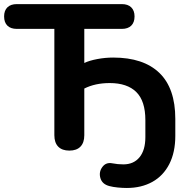

<svg xmlns="http://www.w3.org/2000/svg" viewBox="-23 -725 924 935"><path d="M509.8 181.2Q474.5 172 465.9 142.3Q457.4 112.7 475.3 88.4Q493.1 64.1 524 70.3Q550.5 75.5 577.6 75.5Q628 75.5 656.4 40.9Q684.9 6.2 684.9 -57.5V-140Q684.9 -233.3 640.6 -276.9Q596.4 -320.5 511.3 -320.5Q440.2 -320.5 387.5 -293.8V-66.4Q387.5 -30.1 368.7 -10.8Q350 8.4 314.7 8.4Q279.4 8.4 260.5 -10.9Q241.7 -30.3 241.7 -66.4V-584.3H58.8Q29.3 -584.3 13.1 -600Q-3 -615.8 -3 -645Q-3 -673.5 13.1 -689.3Q29.3 -705 58.8 -705H570.4Q599.9 -705 616 -689.3Q632.2 -673.5 632.2 -645Q632.2 -615.8 616 -600Q599.9 -584.3 570.4 -584.3H387.5V-418.3Q411.5 -429.9 450.3 -437.3Q489.2 -444.7 528.1 -444.7Q675.6 -444.7 753.2 -369.9Q830.7 -295.2 830.7 -146V-63.5Q830.7 16.5 801.5 73.9Q772.2 131.2 718.8 160.8Q665.3 190.4 594.5 190.4Q573.9 190.4 550.4 188.1Q526.9 185.8 509.8 181.2Z"/></svg>

Font: SN Pro Thin
Style: Regular
Weight: 200
Designer: Tobias Whetton
Foundry: Supernotes
Version: Version 1.003;Glyphs 3.3 (3324)